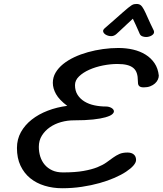

<svg xmlns="http://www.w3.org/2000/svg" viewBox="-20 -952 839 990"><path d="M526.4 -402.8Q534.2 -402.8 541.5 -400.9Q548.8 -398.9 554.7 -395.5Q560.5 -392.1 564 -387.5Q567.4 -382.8 567.4 -377.9Q567.4 -370.1 557.6 -362.1Q547.9 -354 523.9 -347.2Q500 -340.3 460.2 -335.9Q420.4 -331.5 359.9 -331.5Q327.1 -331.5 294.9 -322.5Q262.7 -313.5 237.3 -295.9Q211.9 -278.3 196 -252.9Q180.2 -227.5 180.2 -194.8Q180.2 -168.5 187.7 -144.5Q195.3 -120.6 210.7 -102.5Q226.1 -84.5 249.3 -73.7Q272.5 -63 304.2 -63Q368.2 -63 410.6 -70.6Q453.1 -78.1 481.7 -89.6Q510.3 -101.1 528.6 -114.3Q546.9 -127.4 562.7 -138.9Q578.6 -150.4 595.5 -158Q612.3 -165.5 637.7 -165.5Q658.2 -165.5 669.9 -155.5Q681.6 -145.5 681.6 -127Q681.6 -114.3 668.2 -98.6Q654.8 -83 630.1 -66.7Q605.5 -50.3 570.8 -35.2Q536.1 -20 493.7 -8.1Q451.2 3.9 402.3 11.2Q353.5 18.6 300.8 18.6Q252.4 18.6 210 5.6Q167.5 -7.3 135.7 -33.2Q104 -59.1 85.7 -97.9Q67.4 -136.7 67.4 -189Q67.4 -233.9 87.9 -270.8Q108.4 -307.6 143.8 -335.4Q179.2 -363.3 226.3 -381.3Q273.4 -399.4 326.7 -406.2Q285.6 -437 269 -466.6Q252.4 -496.1 252.4 -524.9Q252.4 -553.2 266.6 -577.4Q280.8 -601.6 305.4 -621.6Q330.1 -641.6 362.8 -657Q395.5 -672.4 433.1 -682.9Q470.7 -693.4 511 -699Q551.3 -704.6 590.3 -704.6Q630.4 -704.6 666.3 -696.3Q702.1 -688 730.5 -670.4Q758.8 -652.8 776.9 -626Q794.9 -599.1 798.8 -562.5Q798.8 -552.2 793.9 -541.5Q789.1 -530.8 779.1 -521.7Q769 -512.7 754.6 -507.1Q740.2 -501.5 721.2 -501.5Q710.9 -501.5 704.8 -503.9Q698.7 -506.3 695.6 -510.7Q692.4 -515.1 691.7 -521.2Q690.9 -527.3 690.9 -534.7Q690.9 -557.6 685.5 -574.2Q680.2 -590.8 667.7 -601.3Q655.3 -611.8 635.3 -616.9Q615.2 -622.1 585.4 -622.1Q549.8 -622.1 511.2 -614.5Q472.7 -606.9 440.4 -592.5Q408.2 -578.1 387.5 -558.1Q366.7 -538.1 366.7 -513.2Q366.7 -483.9 380.1 -462.9Q393.6 -441.9 415.8 -428.5Q438 -415 466.8 -408.9Q495.6 -402.8 526.4 -402.8ZM518.1 -804.7Q551.3 -833.5 574.7 -854.2Q598.1 -875 614.3 -889.2Q630.4 -903.3 640.6 -911.6Q650.9 -919.9 658.2 -924.6Q665.5 -929.2 671.4 -930.4Q677.2 -931.6 684.1 -931.6Q697.3 -931.6 705.3 -925.3Q713.4 -918.9 721.7 -903.3Q730 -887.7 741.5 -861.3Q752.9 -835 772.9 -794.4Q774.4 -790.5 774.4 -787.1Q774.4 -781.2 770.8 -776.6Q767.1 -772 761.2 -768.6Q755.4 -765.1 748 -763.2Q740.7 -761.2 733.4 -761.2Q722.7 -761.2 713.6 -764.9Q704.6 -768.6 700.7 -776.9Q697.3 -784.7 691.4 -798.1Q685.5 -811.5 679.7 -824.2Q672.9 -839.4 665 -855.5Q647.5 -839.4 631.3 -824.2Q617.7 -811.5 603.5 -798.1Q589.4 -784.7 580.6 -776.9Q567.9 -765.6 553.7 -765.6Q545.4 -765.6 537.8 -767.8Q530.3 -770 524.4 -773.7Q518.6 -777.3 515.1 -782.2Q511.7 -787.1 511.7 -792Q511.7 -798.8 518.1 -804.7Z"/></svg>

Font: Damion
Style: Regular
Weight: 400
Foundry: vernon adams
Version: Version 1.000